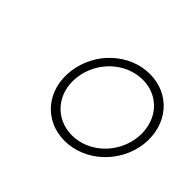

<svg xmlns="http://www.w3.org/2000/svg" viewBox="-80 -929 549 549"><g transform="rotate(45 194.5 -654.0)"><path d="M221 -500C303 -500 377 -567 388 -654C398 -741 341 -808 259 -808C177 -808 104 -741 93 -654C82 -567 139 -500 221 -500ZM225 -526C157 -526 109 -582 118 -654C127 -726 188 -782 256 -782C324 -782 370 -726 362 -654C353 -582 293 -526 225 -526Z"/></g></svg>

Font: Barlow Condensed Thin
Style: Italic
Weight: 250
Width: 3
Italic angle: -7°
Designer: Jeremy Tribby
Foundry: Tribby Type
Version: Version 1.422;hotconv 1.0.109;makeotfexe 2.5.65596